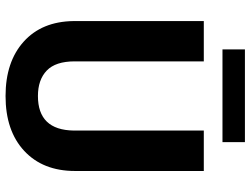

<svg xmlns="http://www.w3.org/2000/svg" viewBox="-126 -774 910 698"><g transform="rotate(90 329.0 -425.0)"><path d="M56.6 0ZM601.6 -710.9V-242.7Q601.6 -126 528.6 -58.1Q455.6 9.8 329.1 9.8Q204.6 9.8 131.3 -56.2Q58.1 -122.1 56.6 -237.3V-710.9H203.1V-241.7Q203.1 -171.9 236.6 -139.9Q270 -107.9 329.1 -107.9Q452.6 -107.9 454.6 -237.8V-710.9ZM496.6 -778.8H159.7V-860.4H496.6Z"/></g></svg>

Font: Roboto
Style: Bold
Weight: 700
Designer: Google
Version: Version 2.134; 2016; ttfautohint (v1.6)